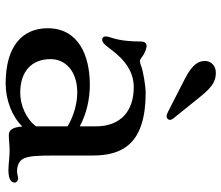

<svg xmlns="http://www.w3.org/2000/svg" viewBox="-74 -728 814 707"><g transform="rotate(90 333.5 -375.0)"><path d="M84.5 -143.1C84.5 -48.8 151.9 11.7 288.1 11.7C348.1 11.7 409.7 -11.7 446.3 -49.8C449.2 -10.3 461.4 0 478 0C488.3 0 498 -0.5 506.8 -1.5C515.1 -2 524.4 -2.9 532.7 -2.9C544.9 -2.9 557.1 -2 568.4 -1C581.5 0 594.2 1.5 607.4 1.5C643.1 1.5 652.8 -10.3 652.8 -21.5C652.8 -28.3 646.5 -34.2 637.2 -34.2C632.3 -34.2 627.9 -32.7 623.5 -31.7C618.7 -30.8 614.3 -30.3 609.9 -30.3C592.3 -30.3 571.3 -37.1 563.5 -56.2C554.7 -78.1 553.2 -105 553.2 -168.5V-308.1C553.2 -416 512.7 -503.9 321.8 -503.9C296.9 -503.9 240.7 -494.1 225.1 -487.8C216.3 -484.4 210.9 -482.9 204.6 -482.9C198.2 -482.9 188.5 -492.7 179.2 -497.6C167.5 -503.4 158.2 -507.3 148.9 -507.3C142.6 -507.3 133.3 -503.9 133.3 -485.8C133.3 -448.2 129.9 -409.7 120.1 -380.4C116.7 -370.6 114.7 -362.8 114.7 -355.5C114.7 -349.6 118.2 -343.8 126.5 -343.8C134.8 -343.8 140.6 -346.7 161.1 -374C203.6 -432.1 248.5 -460 301.8 -460C386.2 -460 445.8 -415 445.8 -319.8V-261.2C399.9 -286.1 345.2 -298.3 293 -298.3C183.1 -298.3 84.5 -255.4 84.5 -143.1ZM198.2 -153.8C198.2 -205.6 238.8 -252 321.8 -252C365.7 -252 414.1 -235.8 445.8 -216.3V-100.1C417.5 -63 367.2 -42 322.3 -42C241.2 -42 198.2 -85.9 198.2 -153.8ZM387.7 -588.4C398.9 -582.5 403.8 -581.1 408.7 -581.1C418 -581.1 421.9 -587.9 421.9 -593.3C421.9 -598.1 419.4 -602.5 413.6 -609.4L335.4 -706.5C294.9 -756.8 273.4 -762.2 247.1 -762.2C224.1 -762.2 205.1 -746.1 205.1 -722.7C205.1 -699.7 214.4 -677.2 271.5 -647.9Z"/></g></svg>

Font: Stoke
Style: Light
Weight: 300
Designer: Nicole Fally
Foundry: Nicole Fally
Version: Version 1.001